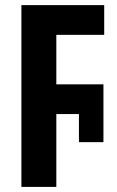

<svg xmlns="http://www.w3.org/2000/svg" viewBox="-20 -734 460 754"><path d="M64 0V-713.9H389.2V-597.2H201.2V-402.8H386.2V-175.8H290V-286.1H201.2V0Z"/></svg>

Font: Open Sans Condensed
Style: Regular
Weight: 400
Width: 3
Designer: Monotype Design Team
Foundry: Monotype Imaging Inc.
Version: Version 3.000